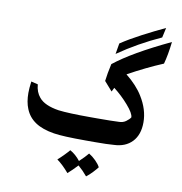

<svg xmlns="http://www.w3.org/2000/svg" viewBox="-92 -750 981 1034"><g transform="rotate(10 398.5 -233.0)"><path d="M105 -245Q108 -203 132 -175Q162 -139 239 -127Q295 -120 415 -120H454Q530 -120 570 -122Q592 -122 608 -133.5Q624 -145 632 -157Q632 -179 594.5 -222Q557 -265 514 -298L503 -276L459 -326Q464 -368 476 -421Q574 -499 777 -595Q769 -524 755 -473Q662 -434 566 -381Q627 -332 658 -281Q701 -212 701 -142Q701 -74 664.5 -35.5Q628 3 564 5Q529 8 462 8H412Q286 8 237 0Q173 -10 134 -36Q95 -62 78 -105Q63 -141 63 -191Q63 -216 68 -254ZM499 -538Q547 -570 612 -604Q677 -638 733 -664L721 -610Q597 -554 489 -479ZM506 138Q497 150 480 168Q463 186 447 198Q424 170 397 147Q371 175 345 198Q311 158 279 135Q295 121 313.5 102Q332 83 339 74Q370 91 395 123Q425 95 442 74Q462 86 480 104Q498 122 506 138Z"/></g></svg>

Font: Mirza SemiBold
Style: Regular
Weight: 600
Designer: Arabic design by Kourosh Beigpour, Latin design by Eduardo Tunni, engineering by Lasse Fister
Version: Version 1.0010g